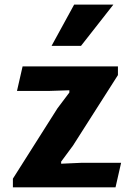

<svg xmlns="http://www.w3.org/2000/svg" viewBox="-20 -802 574 822"><path d="M35.2 -37.1 226.1 -338.4 276.9 -405.8V-415.5L187 -412.6H52.7L76.7 -517.6H484.9V-480.5L292.5 -178.7L241.7 -109.9V-101.1L328.6 -105H498.5L474.6 0H35.2ZM200.7 -605.5 297.4 -782.2H465.3L326.7 -605.5Z"/></svg>

Font: Proza Libre
Style: Bold
Weight: 700
Designer: Jasper de Waard
Foundry: Jasper de Waard
Version: Version 1.000; ttfautohint (v1.4.1.8-43bc)